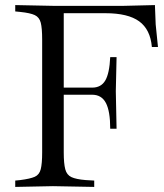

<svg xmlns="http://www.w3.org/2000/svg" viewBox="-20 -733 647 756"><path d="M40 3V-22L60 -24Q99 -29 117 -37Q135 -45 140.5 -67Q146 -89 146 -133V-577Q146 -622 140.5 -643.5Q135 -665 117 -673.5Q99 -682 60 -686L40 -688V-713L188 -710H468L590 -713L593 -637L602 -548H578Q572 -617 528 -649Q484 -681 395 -681H231V-133Q231 -89 237 -66.5Q243 -44 261.5 -35.5Q280 -27 317 -24L351 -22V3L189 0H188ZM414 -226Q414 -295 397 -327.5Q380 -360 343 -360H225V-388H343Q378 -388 394.5 -416Q411 -444 414 -508H439L436 -374L439 -226Z"/></svg>

Font: Baskervville
Style: Regular
Weight: 400
Designer: Alexis Faudot, Rémi Forte, Morgane Pierson, Rafael Ribas, Tanguy Vanlaeys, Rosalie Wagner, Thomas Huot-Marchand
Foundry: ANRT
Version: Version 1.100